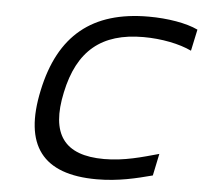

<svg xmlns="http://www.w3.org/2000/svg" viewBox="-50 -732 840 793"><g transform="rotate(5 370.0 -335.0)"><path d="M721 -554 740 -643C692 -666 614 -679 535 -679C301 -679 166 -568 117 -337C67 -105 155 9 379 9C470 9 544 -10 609 -27L628 -118C559 -99 486 -77 402 -77C237 -77 175 -161 213 -337C250 -512 347 -593 521 -593C596 -593 671 -578 721 -554Z"/></g></svg>

Font: LT Wave Text Italic
Style: Regular
Weight: 400
Designer: Daniel Lyons
Version: Version 2.5 (Glyphs App)